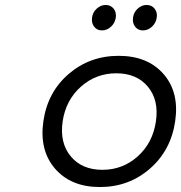

<svg xmlns="http://www.w3.org/2000/svg" viewBox="-20 -755 734 778"><path d="M155.8 -264.2Q172.9 -381.8 258.3 -455.3Q343.8 -528.8 460.9 -528.8Q578.1 -528.8 642.6 -455.1Q707 -381.3 689.9 -264.2Q672.9 -146 587.4 -71.5Q502 2.9 384.8 2.9Q267.6 2.9 203.1 -71.5Q138.7 -146 155.8 -264.2ZM233.9 -263.2Q221.2 -176.3 266.6 -121.6Q312 -66.9 395 -66.9Q477.5 -66.9 538.3 -121.6Q599.1 -176.3 611.8 -263.2Q624.5 -349.1 579.3 -403.6Q534.2 -458 451.2 -458Q368.7 -458 307.6 -403.6Q246.6 -349.1 233.9 -263.2ZM353 -684.1Q356 -705.6 372.1 -720.2Q388.2 -734.9 408.2 -734.9Q428.2 -734.9 440.2 -720.2Q452.1 -705.6 449.2 -684.1Q446.3 -662.1 429.9 -647Q413.6 -631.8 393.1 -631.8Q373 -631.8 361.6 -646.7Q350.1 -661.6 353 -684.1ZM519 -684.1Q522 -705.6 538.1 -720.2Q554.2 -734.9 574.2 -734.9Q594.2 -734.9 606.2 -720.2Q618.2 -705.6 615.2 -684.1Q612.3 -662.1 595.9 -647Q579.6 -631.8 559.1 -631.8Q539.1 -631.8 527.6 -646.7Q516.1 -661.6 519 -684.1Z"/></svg>

Font: Trueno Light
Style: Italic
Weight: 300
Designer: Julieta Ulanovsky
Foundry: Julieta Ulanovsky
Version: Version 3.001b | FøM Fix